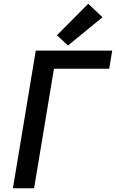

<svg xmlns="http://www.w3.org/2000/svg" viewBox="-20 -1005 619 1025"><path d="M49 0H162L268 -638H563L579 -735H171ZM343 -762 527 -913 451 -985 284 -817Z"/></svg>

Font: Iosevka Sparkle Semibold
Style: Italic
Weight: 600
Italic angle: -9°
Designer: Belleve Invis
Foundry: Belleve Invis
Version: Version 4.5.0; ttfautohint (v1.8.3)